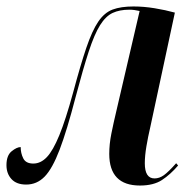

<svg xmlns="http://www.w3.org/2000/svg" viewBox="-32 -564 587 594"><path d="M401 10Q306 10 306 -88Q306 -118 312.5 -150.5Q319 -183 329 -225L400 -530Q383 -534 368 -534Q338 -534 316.5 -524Q295 -514 277.5 -486Q260 -458 242.5 -404.5Q225 -351 202 -264Q175 -160 152.5 -101Q130 -42 106 -17.5Q82 7 49 7Q19 7 3.5 -10Q-12 -27 -12 -53Q-12 -83 4 -96Q20 -109 32 -109Q32 -90 40 -74Q48 -58 71 -58Q94 -58 113 -78Q132 -98 151.5 -145.5Q171 -193 194 -277Q217 -363 235 -416Q253 -469 272 -497Q291 -525 316.5 -534.5Q342 -544 381 -544Q413 -544 446.5 -538.5Q480 -533 509 -525L433 -171Q426 -141 421 -111.5Q416 -82 416 -59Q416 -12 446 -12Q461 -12 475 -22Q489 -32 513 -59L519 -52Q495 -24 469 -7Q443 10 401 10Z"/></svg>

Font: Noto Serif Display ExtraCondensed SemiBold
Style: Italic
Weight: 600
Width: 2
Italic angle: -12°
Designer: Monotype Design Team
Foundry: Monotype Imaging Inc.
Version: Version 2.009